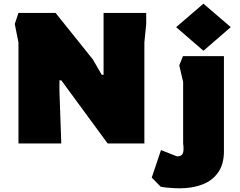

<svg xmlns="http://www.w3.org/2000/svg" viewBox="-20 -777 1299 1040"><path d="M80 0V-547L60 -647L80 -707H281L483 -455L531 -372H541V-707H772V-647L762 -547V0H563L312 -342H302V-282L312 0ZM1082 -502 934 -630 1082 -757 1230 -630ZM952 243Q940 243 920.5 242Q901 241 881.5 239Q862 237 850 234L802 185L852 36L939 70Q964 70 970.5 53.5Q977 37 972 -1V-333L951 -423L971 -473H1193V42Q1193 112 1162 156.5Q1131 201 1077 222Q1023 243 952 243Z"/></svg>

Font: Rowdies
Style: Bold
Weight: 700
Designer: Jaikishan Patel
Version: Version 1.000; ttfautohint (v1.8.3)